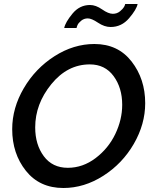

<svg xmlns="http://www.w3.org/2000/svg" viewBox="-20 -935 765 960"><path d="M363 -795H301Q307 -824 342.5 -867Q378 -910 430 -910Q459 -910 490.5 -888Q522 -866 544 -866Q565 -866 580 -878.5Q595 -891 600 -900Q605 -909 606 -915H668Q663 -888 625.5 -844Q588 -800 533 -800Q502 -800 470 -821.5Q438 -843 419 -843Q400 -843 386 -831.5Q372 -820 367.5 -809.5Q363 -799 363 -795ZM41 -289Q41 -395 99 -494Q157 -593 252.5 -654Q348 -715 452 -715Q570 -715 638 -627.5Q706 -540 706 -419Q706 -314 649 -215.5Q592 -117 496.5 -56Q401 5 297 5Q178 5 109.5 -81Q41 -167 41 -289ZM591 -411Q591 -496 548 -554.5Q505 -613 429 -613Q317 -613 236.5 -514Q156 -415 156 -298Q156 -212 199 -154Q242 -96 319 -96Q394 -96 458 -144.5Q522 -193 556.5 -265Q591 -337 591 -411Z"/></svg>

Font: Raleway-v4020 SemiBold
Style: Italic
Weight: 600
Italic angle: -12°
Designer: Matt McInerney, Pablo Impallari, Rodrigo Fuenzalida
Foundry: Matt McInerney, Pablo Impallari, Rodrigo Fuenzalida
Version: Version 4.020;PS 004.020;hotconv 1.0.88;makeotf.lib2.5.64775